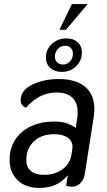

<svg xmlns="http://www.w3.org/2000/svg" viewBox="-20 -908 526 940"><path d="M332 -888H409L303 -762H271ZM205 -627Q205 -666 234 -693Q263 -720 305 -720Q339 -720 360 -701.5Q381 -683 381 -650Q381 -611 352.5 -583.5Q324 -556 282 -556Q248 -556 226.5 -575Q205 -594 205 -627ZM337 -645Q337 -662 327 -673Q317 -684 300 -684Q278 -684 263.5 -668.5Q249 -653 249 -631Q249 -613 260 -602.5Q271 -592 288 -592Q309 -592 323 -607.5Q337 -623 337 -645ZM27 -125Q27 -183 55.5 -225.5Q84 -268 133.5 -290.5Q183 -313 245 -313Q281 -313 305 -305Q329 -297 351 -282L358 -330Q360 -340 360 -359Q360 -405 334 -430Q308 -455 257 -455Q213 -455 177 -436.5Q141 -418 107 -381Q81 -391 81 -417Q81 -466 137.5 -493.5Q194 -521 267 -521Q351 -521 396.5 -483.5Q442 -446 442 -373Q442 -360 438 -330L395 -55Q390 -27 373 -10.5Q356 6 330 6Q317 6 304 2L312 -50Q285 -18 251.5 -3Q218 12 173 12Q105 12 66 -26Q27 -64 27 -125ZM330 -152 334 -177Q335 -181 335 -189Q335 -218 311 -234.5Q287 -251 246 -251Q183 -251 146 -216Q109 -181 109 -125Q109 -89 131.5 -70.5Q154 -52 196 -52Q248 -52 285.5 -79Q323 -106 330 -152Z"/></svg>

Font: Thasadith
Style: Bold Italic
Weight: 700
Italic angle: -9°
Designer: Cadson Demak Co.,Ltd.
Foundry: Cadson Demak Co.,Ltd.
Version: Version 1.000; ttfautohint (v1.6)